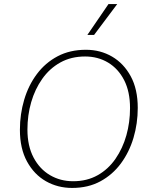

<svg xmlns="http://www.w3.org/2000/svg" viewBox="-20 -915 739 945"><path d="M335 10Q264 10 206 -23Q148 -56 113 -120Q78 -184 78 -276Q78 -353 99 -424Q120 -495 161.5 -550.5Q203 -606 263.5 -638Q324 -670 403 -670Q474 -670 531.5 -636.5Q589 -603 623.5 -539.5Q658 -476 658 -384Q658 -307 637 -236.5Q616 -166 575 -110.5Q534 -55 474 -22.5Q414 10 335 10ZM340 -23Q408 -23 460.5 -52.5Q513 -82 548.5 -133.5Q584 -185 602 -249Q620 -313 620 -383Q620 -464 591 -520.5Q562 -577 512 -607Q462 -637 399 -637Q330 -637 277 -607.5Q224 -578 188 -527Q152 -476 133.5 -412Q115 -348 115 -277Q115 -197 145 -140Q175 -83 226 -53Q277 -23 340 -23ZM514 -895H557L443 -743H410Z"/></svg>

Font: Kantumruy Pro ExtraLight
Style: Italic
Weight: 250
Italic angle: -13°
Version: Version 1.002